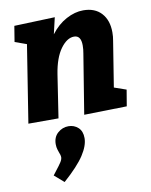

<svg xmlns="http://www.w3.org/2000/svg" viewBox="-96 -621 814 1036"><g transform="rotate(-10 311.0 -103.5)"><path d="M523 -112 589 -89 574 0 340 5 393 -322Q397 -343 397 -365Q397 -420 359 -420Q320 -420 285 -372Q250 -324 236 -236L200 0H35L102 -424L38 -447L52 -533L275 -541L254 -451Q291 -500 338.5 -525.5Q386 -551 432 -551Q496 -551 531.5 -512Q567 -473 567 -407Q567 -383 563 -362ZM121 299 134 282Q160 249 169 234.5Q178 220 178 208Q178 198 171 182Q170 179 165.5 165.5Q161 152 161 135Q161 96 186.5 73.5Q212 51 245 51Q276 51 298 71Q320 91 320 129Q320 170 286.5 221.5Q253 273 173 344Z"/></g></svg>

Font: Bitter Pro ExtraBold
Style: Italic
Weight: 800
Italic angle: -9°
Designer: Sol Matas, and Bitter project Authors
Foundry: Sol Matas
Version: Version 1.010